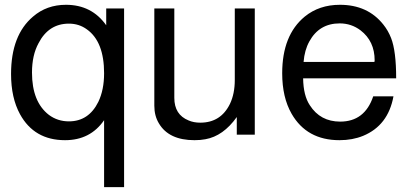

<svg xmlns="http://www.w3.org/2000/svg" viewBox="-20 -559 1707 797"><path d="M495.1 217.8H412.1V-60.1Q355 22.9 250 22.9Q122.1 22.9 63 -85Q25.9 -152.8 25.9 -252Q25.9 -413.1 117.2 -490.2Q173.8 -539.1 253.9 -539.1Q360.8 -539.1 420.9 -454.1V-523.9H495.1ZM266.1 -460.9Q182.1 -460.9 140.1 -379.9Q112.8 -330.1 112.8 -257.8Q112.8 -136.2 183.1 -82Q219.2 -55.2 266.1 -55.2Q348.1 -55.2 388.2 -136.2Q412.1 -186 412.1 -254.9Q412.1 -386.2 340.8 -437Q308.1 -460.9 266.1 -460.9Z M1037.6 0H962.9V-73.2Q906.7 5.9 832.5 19Q812.5 22.9 787.6 22.9Q680.7 22.9 639.6 -46.9Q620.6 -78.1 620.6 -120.1V-523.9H703.6V-152.8Q703.6 -83 762.7 -59.1Q783.7 -49.8 811.5 -49.8Q896.5 -49.8 934.6 -127.9Q954.6 -169.9 954.6 -227.1V-523.9H1037.6Z M1624.5 -233.9H1238.3Q1239.3 -162.1 1266.1 -122.1Q1309.6 -54.2 1392.1 -54.2Q1494.1 -54.2 1529.3 -159.2H1613.3Q1591.3 -38.1 1487.3 4.9Q1443.4 22.9 1389.2 22.9Q1253.4 22.9 1190.4 -86.9Q1151.4 -154.8 1151.4 -254.9Q1151.4 -413.1 1245.1 -490.2Q1305.2 -539.1 1391.1 -539.1Q1506.3 -539.1 1571.3 -457Q1591.3 -432.1 1603.5 -400.9Q1624.5 -347.2 1624.5 -233.9ZM1240.2 -301.8H1534.2L1535.2 -308.1Q1535.2 -388.2 1476.6 -433.1Q1438.5 -461.9 1390.1 -461.9Q1305.2 -461.9 1264.2 -387.2Q1244.1 -351.1 1240.2 -301.8Z"/></svg>

Font: SolaimanLipiNormal
Style: Normal
Weight: 400
Designer: Solaiman Karim
Version: Version 1.6.1 ; ttfautohint (v1.5.65-e2d9)